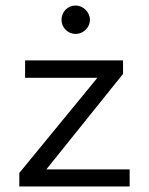

<svg xmlns="http://www.w3.org/2000/svg" viewBox="-20 -676 540 696"><path d="M254 -553C282 -553 306 -576 306 -604C306 -632 282 -656 254 -656C225 -656 203 -633 203 -604C203 -576 226 -553 254 -553ZM50 0H450V-62H148L426 -408V-457H71V-394H333L50 -49Z"/></svg>

Font: Inconsolata
Style: Regular
Weight: 400
Monospace: yes
Designer: Raph Levien, Cyreal, Brenton Simpson
Foundry: Raph Levien, Cyreal, Google
Version: Version 3.100